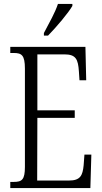

<svg xmlns="http://www.w3.org/2000/svg" viewBox="-20 -951 516 971"><path d="M202 -784V-771H223C267 -816 326 -886 346 -921V-931H273C258 -886 231 -839 202 -784ZM32 0H437L442 -169H407L403 -115C398 -63 386 -38 329 -38H168L169 -355H358V-393H169V-676H306C364 -676 375 -651 379 -590L382 -545H416L412 -714H32V-683H49C89 -683 106 -673 106 -604V-107C106 -42 91 -31 49 -31H32Z"/></svg>

Font: Noto Serif Myanmar ExtraCondensed Light
Style: Regular
Weight: 300
Width: 2
Designer: Ben Mitchell and the Monotype Design Team
Foundry: Monotype Imaging Inc.
Version: Version 2.106